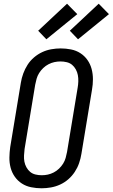

<svg xmlns="http://www.w3.org/2000/svg" viewBox="-20 -1003 605 1031"><path d="M203 8Q175 8 147.5 2.5Q120 -3 97.5 -17.5Q75 -32 59.5 -54Q44 -76 37 -102.5Q30 -129 30.5 -157.5Q31 -186 35 -214L92 -559Q96 -584 105 -608.5Q114 -633 128 -655Q142 -677 162.5 -694.5Q183 -712 206.5 -723Q230 -734 255.5 -738.5Q281 -743 306 -743Q334 -743 361.5 -737.5Q389 -732 411.5 -717.5Q434 -703 449.5 -681Q465 -659 472 -632.5Q479 -606 479 -577.5Q479 -549 474 -521L417 -176Q413 -151 404.5 -126.5Q396 -102 381.5 -80Q367 -58 347 -40.5Q327 -23 303 -12Q279 -1 253.5 3.5Q228 8 203 8ZM204 -62Q221 -62 237 -65.5Q253 -69 268.5 -77Q284 -85 297 -97.5Q310 -110 319 -124.5Q328 -139 332.5 -155Q337 -171 340 -187L397 -532Q400 -549 400.5 -566.5Q401 -584 398 -600Q395 -616 387 -630.5Q379 -645 367 -655Q355 -665 338.5 -669Q322 -673 305 -673Q288 -673 272 -669.5Q256 -666 240.5 -658Q225 -650 212 -637.5Q199 -625 190 -610.5Q181 -596 176.5 -580Q172 -564 169 -548L112 -203Q110 -186 109 -168.5Q108 -151 111 -135Q114 -119 122 -104.5Q130 -90 142 -80Q154 -70 170.5 -66Q187 -62 204 -62ZM399 -792 355 -838 510 -983 565 -927ZM229 -792 185 -838 340 -983 395 -927Z"/></svg>

Font: Iosevka SS18
Style: Italic
Weight: 400
Italic angle: -9°
Monospace: yes
Designer: Belleve Invis
Foundry: Belleve Invis
Version: Version 25.1.1; ttfautohint (v1.8.4)